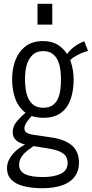

<svg xmlns="http://www.w3.org/2000/svg" viewBox="-20 -804 485 1014"><path d="M204 190Q147 190 104.5 179Q62 168 39.5 144.5Q17 121 17 85Q17 55 33 29.5Q49 4 73 -15Q97 -34 122 -45L162 -36Q147 -26 127.5 -11Q108 4 94.5 23Q81 42 81 66Q81 100 112 115.5Q143 131 207 131Q266 131 301.5 113.5Q337 96 337 57Q337 37 328.5 22.5Q320 8 297 -3Q274 -14 228 -21L128 -37Q86 -45 66.5 -62Q47 -79 47 -105Q47 -137 68.5 -162.5Q90 -188 125 -218L153 -198Q138 -182 123.5 -162.5Q109 -143 109 -126Q109 -111 120.5 -103.5Q132 -96 157 -92L252 -78Q322 -68 359.5 -36Q397 -4 397 55Q397 101 372.5 131.5Q348 162 304.5 176Q261 190 204 190ZM209 -182Q151 -182 114.5 -209Q78 -236 61 -282Q44 -328 44 -385Q44 -441 61.5 -486.5Q79 -532 115 -559.5Q151 -587 207 -587Q262 -587 298 -558.5Q334 -530 351.5 -483.5Q369 -437 369 -384Q369 -326 353 -280Q337 -234 302 -208Q267 -182 209 -182ZM209 -235Q240 -235 258.5 -248.5Q277 -262 286.5 -284Q296 -306 299 -332.5Q302 -359 302 -385Q302 -411 298.5 -437Q295 -463 285 -485Q275 -507 256.5 -520.5Q238 -534 208 -534Q178 -534 159.5 -520Q141 -506 130 -483.5Q119 -461 115.5 -435.5Q112 -410 112 -385Q112 -361 115.5 -334.5Q119 -308 129 -285.5Q139 -263 158 -249Q177 -235 209 -235ZM347 -480 330 -511Q340 -531 365.5 -552Q391 -573 425 -586L445 -535Q428 -531 407.5 -522Q387 -513 370 -502Q353 -491 347 -480ZM178 -674V-784H256V-674Z"/></svg>

Font: Oswald Light
Style: Regular
Weight: 300
Designer: Vernon Adams
Foundry: Vernon Adams
Version: Version 4.103;gftools[0.9.33.dev8+g029e19f]